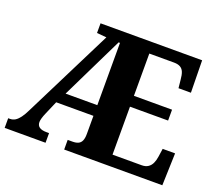

<svg xmlns="http://www.w3.org/2000/svg" viewBox="-119 -880 1184 1046"><g transform="rotate(20 473.0 -357.0)"><path d="M0 0V-56H10Q27 -56 40.5 -64.5Q54 -73 67 -90.5Q80 -108 93 -135L352 -653L296 -658V-714H885L888 -527H816L811 -575Q809 -601 802.5 -617.5Q796 -634 782 -642Q768 -650 745 -650H602V-405H823V-342H602V-64H771Q793 -64 807.5 -73.5Q822 -83 830 -100Q838 -117 841 -139L848 -187H920L914 0H345V-56H373Q393 -56 406 -62Q419 -68 425.5 -82.5Q432 -97 432 -122V-227H216L182 -148Q175 -132 171 -118Q167 -104 167 -95Q167 -75 181 -65.5Q195 -56 222 -56H237V0ZM248 -289H432V-650H424Z"/></g></svg>

Font: Noto Serif Khmer SemiCondensed ExtraBold
Style: Regular
Weight: 800
Width: 4
Designer: Danh Hong and the Monotype Design Team
Foundry: Monotype Imaging Inc.
Version: Version 2.004